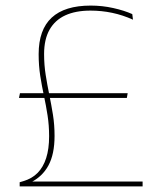

<svg xmlns="http://www.w3.org/2000/svg" viewBox="-20 -668 572 688"><path d="M48 -317 51.5 -334H437.5L434.5 -317ZM84 -17.5H491V0H50.5V-15L64 -19Q94.5 -28 114.8 -48.5Q135 -69 145.5 -101.8Q156 -134.5 156 -180Q156 -218.5 150.5 -254Q145 -289.5 137.5 -324.5Q130 -359.5 124.2 -396.2Q118.5 -433 118.5 -474Q118.5 -561.5 165.2 -604.8Q212 -648 305 -648Q346.5 -648 385.8 -639.2Q425 -630.5 454 -617.5L456.5 -597.5Q420 -614 382 -622Q344 -630 304 -630Q251 -630 214 -613Q177 -596 157.5 -561.5Q138 -527 138 -474.5Q138 -435 143.8 -399Q149.5 -363 156.8 -327.8Q164 -292.5 169.8 -256.5Q175.5 -220.5 175.5 -181Q175.5 -115.5 153.5 -75Q131.5 -34.5 89 -14Z"/></svg>

Font: Anek Latin Thin
Style: Regular
Weight: 250
Designer: Yesha Goshar
Foundry: Ek Type
Version: Version 1.003